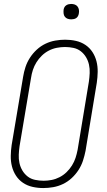

<svg xmlns="http://www.w3.org/2000/svg" viewBox="-20 -944 540 972"><path d="M199 8Q171 8 144.5 2Q118 -4 96.5 -18.5Q75 -33 61 -54.5Q47 -76 40.5 -101.5Q34 -127 34.5 -155Q35 -183 39 -210L97 -555Q101 -580 109 -604.5Q117 -629 131.5 -651.5Q146 -674 166 -692.5Q186 -711 210 -722.5Q234 -734 259.5 -738.5Q285 -743 310 -743Q338 -743 364.5 -737Q391 -731 412.5 -716.5Q434 -702 448 -680.5Q462 -659 468.5 -633.5Q475 -608 474.5 -580Q474 -552 470 -525L413 -180Q408 -155 400 -130.5Q392 -106 377.5 -83.5Q363 -61 343 -42.5Q323 -24 299 -12.5Q275 -1 249.5 3.5Q224 8 199 8ZM201 -29Q221 -29 241.5 -33Q262 -37 281.5 -47Q301 -57 317 -72.5Q333 -88 344.5 -106.5Q356 -125 362.5 -145Q369 -165 373 -186L430 -531Q433 -552 434 -574Q435 -596 430.5 -616.5Q426 -637 415.5 -654.5Q405 -672 389 -684.5Q373 -697 352 -701.5Q331 -706 309 -706Q289 -706 268 -702Q247 -698 227.5 -688Q208 -678 192 -662.5Q176 -647 164.5 -628.5Q153 -610 146.5 -590Q140 -570 137 -549L79 -204Q76 -183 75 -161Q74 -139 78.5 -118.5Q83 -98 93.5 -80.5Q104 -63 120 -50.5Q136 -38 157.5 -33.5Q179 -29 201 -29ZM341 -846Q331 -846 322.5 -849Q314 -852 308.5 -859Q303 -866 302 -875.5Q301 -885 302 -895Q303 -901 306 -907Q309 -913 315 -917Q321 -921 327.5 -922.5Q334 -924 340 -924Q350 -924 358.5 -921Q367 -918 372.5 -911Q378 -904 379.5 -894.5Q381 -885 379 -875Q378 -869 375 -863Q372 -857 366.5 -853Q361 -849 354 -847.5Q347 -846 341 -846Z"/></svg>

Font: Iosevka SS18 Extralight
Style: Italic
Weight: 200
Italic angle: -9°
Monospace: yes
Designer: Belleve Invis
Foundry: Belleve Invis
Version: Version 25.1.1; ttfautohint (v1.8.4)